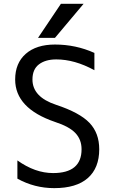

<svg xmlns="http://www.w3.org/2000/svg" viewBox="-20 -976 594 1008"><path d="M418.9 -956.1 268.6 -777.3H179.7L299.8 -956.1ZM258.8 -67.4Q408.2 -67.4 408.2 -192.4Q408.2 -243.2 376 -277.3Q343.8 -311.5 268.6 -335.9Q59.6 -407.2 59.6 -558.6Q59.6 -644.5 115.2 -693.4Q170.9 -742.2 268.6 -742.2Q377.9 -742.2 475.6 -698.2V-607.4Q372.1 -664.1 275.4 -664.1Q218.8 -664.1 184.6 -638.2Q150.4 -612.3 150.4 -558.6Q150.4 -466.8 274.4 -425.8Q398.4 -384.8 449.7 -331.1Q501 -277.3 501 -192.4Q501 -93.8 440.9 -41Q380.9 11.7 264.6 11.7Q161.1 11.7 71.3 -38.1V-133.8Q164.1 -67.4 258.8 -67.4Z"/></svg>

Font: irohakakuC Regular
Style: Regular
Weight: 400
Designer: [Source Han Sans]
Ryoko NISHIZUKA Ë•øÂ°öÊ∂ºÂ≠ê (kana & ideographs); Paul D. Hunt (Latin, Greek & Cyrillic); Wenlong ZHAN
Version: Version 1.001.20160904